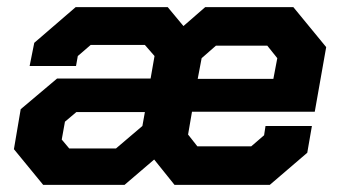

<svg xmlns="http://www.w3.org/2000/svg" viewBox="-20 -518 955 538"><path d="M518 -205 507 -141 533 -108H684L720 -139L724 -165H854L841 -90L736 0H469L412 -71L329 0H101L19 -100L38 -212L140 -298H402L413 -361L386 -392H234L198 -361L193 -333H63L76 -398L192 -498H450L494 -445L555 -498H802L894 -386L862 -205ZM545 -355 534 -297H746L757 -355L729 -390H585ZM379 -165 386 -204H194L162 -177L153 -127L174 -102H305Z"/></svg>

Font: Chakra Petch
Style: Bold Italic
Weight: 700
Italic angle: -10°
Designer: Katatrad Aksorn Co.,Ltd.
Foundry: Cadson Demak Co.,Ltd.
Version: Version 1.000; ttfautohint (v1.6)